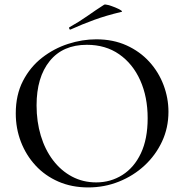

<svg xmlns="http://www.w3.org/2000/svg" viewBox="-20 -808 806 840"><path d="M366 12Q294 12 235.5 -13.5Q177 -39 135.5 -84Q94 -129 71.5 -187.5Q49 -246 49 -312Q49 -393 80.5 -454Q112 -515 164 -555.5Q216 -596 278 -616Q340 -636 401 -636Q475 -636 533.5 -609.5Q592 -583 633 -538Q674 -493 695.5 -436Q717 -379 717 -319Q717 -249 689 -189Q661 -129 612.5 -84Q564 -39 500.5 -13.5Q437 12 366 12ZM401 -10Q464 -10 515.5 -42.5Q567 -75 596.5 -137.5Q626 -200 626 -291Q626 -384 593.5 -456.5Q561 -529 501.5 -570.5Q442 -612 360 -612Q255 -612 197.5 -541Q140 -470 140 -347Q140 -276 158.5 -214.5Q177 -153 212 -107Q247 -61 295 -35.5Q343 -10 401 -10ZM289 -679Q285 -677 283 -682.5Q281 -688 284 -689Q327 -713 363 -738.5Q399 -764 435 -787Q439 -790 453.5 -786Q468 -782 484 -775.5Q500 -769 509 -763Q518 -757 511 -756Q444 -740 392 -721Q340 -702 289 -679Z"/></svg>

Font: Cormorant Infant Light Medium
Style: Regular
Weight: 500
Version: Version 4.001